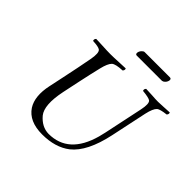

<svg xmlns="http://www.w3.org/2000/svg" viewBox="-200 -996 1197 1197"><g transform="rotate(45 399.0 -397.5)"><path d="M623 -754.9H398.9Q387.2 -755.9 389.6 -772.9Q393.6 -790.5 409.7 -801.8Q414.6 -805.2 418.5 -805.2H643.6Q656.2 -804.2 653.8 -788.1Q649.9 -769.5 632.8 -758.3Q627 -755.4 623 -754.9ZM236.3 -269Q207.5 -128.9 250 -76.2Q295.9 -22 356.4 -21Q531.7 -21 590.3 -232.4Q596.2 -253.4 601.1 -276.9L655.8 -536.1Q668.9 -597.7 651.9 -611.8Q638.7 -621.6 583.5 -627Q577.6 -638.7 588.4 -649.9Q612.3 -649.4 643.1 -647.5Q675.3 -645 697.3 -645Q716.8 -645 742.7 -647Q772.5 -649.4 796.4 -649.9Q802.2 -638.2 791.5 -627Q739.7 -621.1 725.6 -609.4Q706.1 -591.8 693.8 -536.1L642.6 -294.9Q604 -114.3 517.6 -45.9Q445.3 9.8 330.1 9.8Q215.3 9.8 167.5 -63Q127 -127 150.4 -235.8L168.5 -320.8Q196.8 -453.6 211.9 -536.1Q224.1 -600.6 206.1 -614.7Q191.9 -625 143.1 -627Q137.2 -638.7 147.9 -649.9Q169.9 -649.4 205.6 -647.5Q249.5 -645 276.9 -645Q305.2 -645 350.6 -647.5Q387.2 -649.4 408.2 -649.9Q414.1 -638.2 403.3 -627Q344.7 -624.5 327.1 -609.4Q308.1 -591.3 294.9 -536.1Q279.8 -474.1 260.3 -382.8Z"/></g></svg>

Font: Linux Libertine Display Slanted O
Style: Slanted
Weight: 400
Designer: Philipp H. Poll
Foundry: Philipp H. Poll
Version: Version 5.0.9